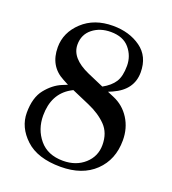

<svg xmlns="http://www.w3.org/2000/svg" viewBox="-132 -805 819 916"><g transform="rotate(20 278.0 -347.0)"><path d="M253 -452 336 -416Q376 -438 394.5 -467Q413 -496 413 -549Q413 -599 381 -637Q349 -675 286 -675Q231 -675 193.5 -645Q156 -615 156 -564Q156 -495 253 -452ZM152 -357 179 -368 151 -383Q72 -424 72 -520Q72 -595 131.5 -650.5Q191 -706 286 -706Q369 -706 427 -664.5Q485 -623 485 -542Q485 -453 391 -411L370 -402L403 -388Q455 -366 485.5 -318Q516 -270 516 -208Q516 -110 452.5 -49Q389 12 279 12Q162 12 101 -45Q40 -102 40 -176Q40 -253 74.5 -296Q109 -339 152 -357ZM302 -314 212 -353 199 -346Q118 -299 118 -190Q118 -120 160 -69.5Q202 -19 280 -19Q346 -19 389 -57.5Q432 -96 432 -154Q432 -215 396 -252Q360 -289 302 -314Z"/></g></svg>

Font: Justus
Style: Oldstyle
Weight: 500
Version: Version 001.000